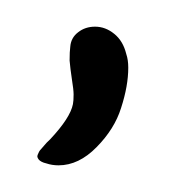

<svg xmlns="http://www.w3.org/2000/svg" viewBox="-20 -541 140 144"><path d="M14.6 -418.5Q12.7 -418.9 11.2 -419.7Q9.8 -420.4 9 -421.4Q8.3 -422.4 8.1 -423.1Q7.8 -423.8 8.3 -425Q8.8 -426.3 9.3 -427.2Q9.8 -428.2 11 -429.4Q12.2 -430.7 12.9 -431.6Q13.7 -432.6 15.1 -434.1Q16.6 -435.5 17.6 -436.5Q32.7 -452.6 34.7 -462.9Q35.2 -465.3 35.2 -470.2Q35.2 -473.6 33.9 -481.7Q32.7 -489.7 32.2 -495.6Q32.2 -502.4 32.7 -505.9Q33.2 -512.7 38.6 -516.8Q43.9 -521 51.3 -521Q59.1 -521 65.7 -515.6Q72.3 -510.3 74.7 -500.5Q76.2 -496.1 76.2 -490.2Q76.2 -476.6 70.8 -460Q65.9 -444.3 52.5 -430.7Q39.1 -417 23.9 -417Q19 -417 14.6 -418.5Z"/></svg>

Font: Sintesa 4
Style: 4
Weight: 400
Version: Version 001.000